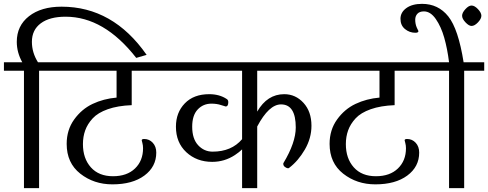

<svg xmlns="http://www.w3.org/2000/svg" viewBox="-33 -972 2521 992"><path d="M168.9 0V-606.4H272.5V-650.4H163.1Q131.8 -700.2 131.8 -755.9Q131.8 -817.4 177.7 -851.6Q223.6 -885.7 305.7 -885.7Q504.9 -885.7 670.9 -672.9L724.6 -688.5Q550.8 -937.5 285.2 -937.5Q179.7 -937.5 116.7 -888.2Q53.7 -838.9 53.7 -755.9Q53.7 -701.2 82 -650.4H-12.7V-606.4H90.8V0Z M774.4 -183.6Q774.4 -214.8 756.3 -234.4Q738.3 -253.9 711.9 -253.9Q699.2 -253.9 699.2 -247.1Q699.2 -246.1 702.6 -233.4Q706.1 -220.7 706.1 -206.1Q706.1 -141.6 664.6 -101.6Q623 -61.5 550.8 -61.5Q477.5 -61.5 436.5 -107.4Q395.5 -153.3 395.5 -227.5Q395.5 -265.6 407.2 -298.3Q418.9 -331.1 445.8 -360.4Q472.7 -389.6 523.9 -407.7Q575.2 -425.8 647.5 -428.7V-606.4H850.6V-650.4H247.1V-606.4H569.3V-467.8Q502 -461.9 445.3 -435.1Q388.7 -408.2 350.1 -354.5Q311.5 -300.8 311.5 -228.5Q311.5 -129.9 381.8 -74.7Q452.1 -19.5 547.9 -19.5Q651.4 -19.5 712.9 -64.9Q774.4 -110.4 774.4 -183.6Z M1295.9 0V-318.4Q1356.4 -432.6 1418.9 -432.6Q1495.1 -432.6 1495.1 -313.5Q1495.1 -235.4 1431.6 -129.9Q1430.7 -129.9 1430.7 -125Q1430.7 -115.2 1439.9 -108.9Q1449.2 -102.5 1455.1 -102.5Q1459 -102.5 1461.9 -105.5Q1507.8 -140.6 1542 -199.2Q1576.2 -257.8 1576.2 -322.3Q1576.2 -395.5 1535.2 -440.4Q1494.1 -485.4 1435.5 -485.4Q1347.7 -485.4 1295.9 -395.5V-606.4H1631.8V-650.4H825.2V-606.4H1217.8V-252.9Q1163.1 -188.5 1065.4 -188.5Q1021.5 -188.5 990.7 -221.7Q960 -254.9 960 -317.4Q960 -376 988.3 -406.2Q1016.6 -436.5 1059.6 -436.5Q1086.9 -436.5 1108.9 -429.2Q1130.9 -421.9 1132.8 -421.9Q1146.5 -421.9 1146.5 -444.3Q1146.5 -456.1 1137.7 -460.9Q1100.6 -485.4 1047.9 -485.4Q967.8 -485.4 921.9 -438Q876 -390.6 876 -317.4Q876 -235.4 929.7 -185.5Q983.4 -135.7 1063.5 -135.7Q1127 -135.7 1180.7 -170.9Q1204.1 -186.5 1217.8 -200.2V0Z M2132.8 -183.6Q2132.8 -214.8 2114.7 -234.4Q2096.7 -253.9 2070.3 -253.9Q2057.6 -253.9 2057.6 -247.1Q2057.6 -246.1 2061 -233.4Q2064.5 -220.7 2064.5 -206.1Q2064.5 -141.6 2022.9 -101.6Q1981.4 -61.5 1909.2 -61.5Q1835.9 -61.5 1794.9 -107.4Q1753.9 -153.3 1753.9 -227.5Q1753.9 -265.6 1765.6 -298.3Q1777.3 -331.1 1804.2 -360.4Q1831.1 -389.6 1882.3 -407.7Q1933.6 -425.8 2005.9 -428.7V-606.4H2209V-650.4H1605.5V-606.4H1927.7V-467.8Q1860.4 -461.9 1803.7 -435.1Q1747.1 -408.2 1708.5 -354.5Q1669.9 -300.8 1669.9 -228.5Q1669.9 -129.9 1740.2 -74.7Q1810.5 -19.5 1906.2 -19.5Q2009.8 -19.5 2071.3 -64.9Q2132.8 -110.4 2132.8 -183.6Z M2403.3 -943.4Q2388.7 -943.4 2371.6 -924.8Q2354.5 -906.2 2354.5 -890.6Q2354.5 -875 2372.1 -856.4Q2389.6 -837.9 2403.3 -837.9Q2418.9 -837.9 2436.5 -856.4Q2454.1 -875 2454.1 -890.6Q2454.1 -906.2 2436.5 -924.8Q2418.9 -943.4 2403.3 -943.4ZM2362.3 -650.4Q2335 -822.3 2283.2 -887.2Q2231.4 -952.1 2147.5 -952.1Q2096.7 -952.1 2066.4 -930.2Q2036.1 -908.2 2036.1 -875Q2036.1 -840.8 2059.6 -821.8Q2083 -802.7 2113.3 -802.7Q2128.9 -802.7 2128.9 -811.5L2120.1 -830.1Q2112.3 -848.6 2112.3 -870.1Q2112.3 -888.7 2123.5 -900.9Q2134.8 -913.1 2157.2 -913.1Q2191.4 -913.1 2218.8 -873.5Q2246.1 -834 2262.2 -777.3Q2278.3 -720.7 2287.1 -650.4ZM2365.2 0V-606.4H2468.8V-650.4H2183.6V-606.4H2287.1V0Z"/></svg>

Font: Kurale
Style: Regular
Weight: 400
Version: 1.0; ttfautohint (v1.3)